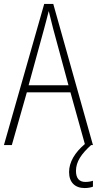

<svg xmlns="http://www.w3.org/2000/svg" viewBox="-20 -735 491 973"><path d="M365 131C365 84 393 44 442 0H451L250 -715H204L0 0H40L116 -267H337L410 -5C359 38 330 87 330 137C330 189 360 218 409 218C426 218 441 215 451 211V181C443 184 428 187 413 187C381 187 365 168 365 131ZM249 -591 327 -303H125L204 -591C212 -623 220 -649 227 -679C234 -649 242 -621 249 -591Z"/></svg>

Font: Noto Sans Arabic UI Cn XLt
Style: Regular
Weight: 200
Width: 3
Designer: Monotype Design Team, Nadine Chahine and Nizar Qandah
Foundry: Monotype Imaging Inc.
Version: Version 2.010